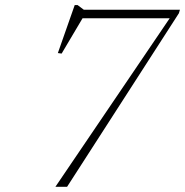

<svg xmlns="http://www.w3.org/2000/svg" viewBox="-20 -720 714 740"><path d="M277 -649.5 307 -664.5 217.5 -513.5 203 -515.5 268 -700.5H279L303 -682.5H673.5L669.5 -669L238.5 0H193.5L647.5 -669.5L644.5 -649.5Z"/></svg>

Font: Newsreader ExtraLight
Style: Italic
Weight: 250
Italic angle: -17°
Designer: Hugues Gentile
Foundry: Production Type
Version: Version 1.003